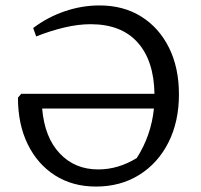

<svg xmlns="http://www.w3.org/2000/svg" viewBox="-20 -677 740 706"><path d="M333 9Q247 9 182.5 -32Q118 -73 82 -146.5Q46 -220 46 -318L58 -332H548Q546 -454 486 -521Q426 -588 313 -588Q268 -588 217 -576Q166 -564 113 -543L102 -574Q155 -614 218 -635.5Q281 -657 346 -657Q434 -657 499.5 -616Q565 -575 601.5 -501.5Q638 -428 638 -330Q638 -230 599.5 -153.5Q561 -77 492 -34Q423 9 333 9ZM483 -96Q536 -179 546 -278H135Q144 -172 199.5 -113Q255 -54 341 -54Q415 -54 483 -96Z"/></svg>

Font: Piazzolla
Style: Regular
Weight: 400
Designer: Juan Pablo del Peral
Foundry: Huerta Tipografica
Version: Version 1.330